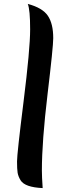

<svg xmlns="http://www.w3.org/2000/svg" viewBox="-20 -946 339 981"><path d="M122 -926Q197 -906 224.5 -865.5Q252 -825 252 -751Q252 -707 223 -465Q194 -223 194 -75Q194 -43 198 15Q107 11 85 -25Q73 -45 70 -63.5Q67 -82 67 -121Q67 -160 100.5 -428Q134 -696 134 -796Q134 -896 122 -926Z"/></svg>

Font: MeriendaOneRegular
Style: Regular
Weight: 400
Designer: Eduardo Rodriguez Tunni
Foundry: Eduardo Rodriguez Tunni
Version: Version 1.001